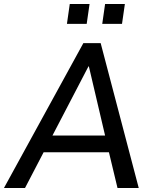

<svg xmlns="http://www.w3.org/2000/svg" viewBox="-48 -933 755 953"><path d="M76.2 0 168.5 -177.2H492.7L535.2 0H640.6L451.7 -718.8H365.7L-28.3 0ZM393.1 -603.5 473.6 -260.3H212.4L391.1 -603.5ZM557.6 -814.5 571.8 -913.1H473.6L459.5 -814.5ZM382.3 -814.5 396.5 -913.1H298.3L284.2 -814.5Z"/></svg>

Font: Winston
Style: Italic
Weight: 400
Italic angle: -8.13011°
Designer: Vernon Adams, Kim Jin-seong, David Berlow, Cristiano Sobral
Foundry: The Winston Project Authors
Version: Version 3.004